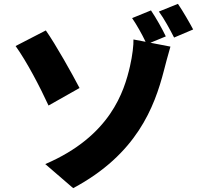

<svg xmlns="http://www.w3.org/2000/svg" viewBox="-20 -895 1040 997"><path d="M393 -438C355 -511 270 -663 218 -737L61 -656C119 -575 188 -443 232 -347ZM841 -706C824 -742 790 -803 764 -841L666 -801C690 -766 717 -718 736 -678L673 -690C674 -662 668 -608 655 -551C625 -421 554 -188 215 -43L360 82C690 -94 782 -339 831 -528C837 -551 852 -610 865 -653L761 -673ZM805 -835C833 -797 863 -741 884 -700L983 -742C965 -776 930 -837 904 -875Z"/></svg>

Font: Noto Sans CJK JP Black
Style: Regular
Weight: 900
Designer: Ryoko NISHIZUKA (kana & ideographs); Paul D. Hunt (Latin, Greek & Cyrillic); Wenlong ZHANG (bopomofo); Sandoll Communica
Foundry: Adobe Systems Incorporated
Version: Version 1.004;PS 1.004;hotconv 1.0.82;makeotf.lib2.5.63406